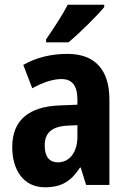

<svg xmlns="http://www.w3.org/2000/svg" viewBox="-20 -786 544 816"><path d="M423 -756V-766H268C245 -721 209 -667 176 -619V-606H271C319 -646 393 -719 423 -756ZM267 -557C194 -557 130 -540 79 -510L117 -411C163 -436 205 -450 241 -450C286 -450 309 -423 309 -362V-341L234 -338C102 -333 32 -275 32 -161C32 -65 79 10 171 10C243 10 283 -17 320 -74H323L346 0H445V-363C445 -491 382 -557 267 -557ZM266 -252 309 -254V-205C309 -137 274 -96 226 -96C191 -96 170 -119 170 -167C170 -220 198 -248 266 -252Z"/></svg>

Font: Noto Sans Lao UI Cond
Style: Bold
Weight: 700
Width: 3
Designer: Monotype Design Team
Foundry: Monotype Imaging Inc.
Version: Version 2.000